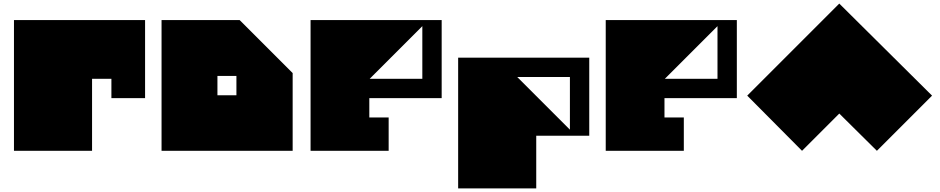

<svg xmlns="http://www.w3.org/2000/svg" viewBox="-20 -842 5248 1072"><path d="M58 -730H790V-294H602V-402H494V-294V0H58V-730Z M882 0V-730H1318L1614 -434V0ZM1194 -418V-310H1300V-418Z M2044 -402H2338V-696ZM2446 -730V-294H2042V-186H2150V0H1714V-730Z M3162 -412H2868L3162 -118ZM3270 -520V-84H2974V210H2538V-520Z M3692 -402H3986V-696ZM4094 -730V-294H3690V-186H3798V0H3362V-730Z M4666 -822 5184 -308 4876 0 4666 -208 4458 0 4152 -308 4666 -822Z"/></svg>

Font: El Pececito
Style: Regular
Weight: 400
Designer: deFharo
Foundry: deFharo
Version: El Pececito Version 1.000